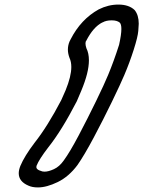

<svg xmlns="http://www.w3.org/2000/svg" viewBox="-20 -820 627 840"><path d="M498 -800Q544 -800 569 -776Q587 -754 587 -716Q587 -711 585 -685Q583 -659 565 -602.5Q547 -546 524 -492Q508 -454 470 -375.5Q432 -297 390.5 -219Q349 -141 319 -98Q281 -47 232.5 -23.5Q184 0 146 0Q121 0 104 -8Q62 -26 62 -62Q62 -76 69 -94Q87 -137 131 -195Q188 -267 248 -382L267 -425Q292 -486 292 -527Q292 -550 284 -567Q277 -586 277 -603Q277 -621 284 -638L289 -648Q334 -736 412 -779Q454 -800 498 -800ZM469 -731Q444 -731 429 -722H428Q388 -702 357 -641L355 -638Q354 -634 354 -630Q354 -621 358 -609Q369 -587 369 -556Q369 -503 336 -424L316 -377Q250 -249 191 -175Q151 -123 140 -95Q139 -92 139 -89Q139 -79 156 -73H157Q164 -69 175 -69Q192 -69 216 -80Q240 -91 259 -118Q286 -155 324.5 -228Q363 -301 400 -377Q437 -453 453 -492Q478 -552 501 -624Q511 -669 511 -693Q511 -714 504 -721Q492 -731 469 -731Z"/></svg>

Font: Bubblez Graffiti
Style: Italic
Weight: 400
Italic angle: -22.5°
Designer: GGBotNet
Foundry: GGBotNet
Version: 1.00